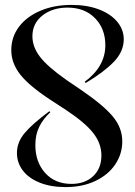

<svg xmlns="http://www.w3.org/2000/svg" viewBox="-20 -747 549 782"><path d="M49 -124Q49 -167 79.5 -204Q110 -241 181 -294L185 -290Q156 -263 140 -231Q124 -199 124 -156Q124 -87 164 -42.5Q204 2 271 2Q326 2 359.5 -29.5Q393 -61 393 -114Q393 -163 359.5 -205.5Q326 -248 249 -299L183 -342Q98 -398 62 -444Q26 -490 26 -543Q26 -596 57 -637.5Q88 -679 144 -703Q200 -727 272 -727Q334 -727 382 -709Q430 -691 457 -659Q484 -627 484 -587Q484 -537 443.5 -495Q403 -453 329 -409L325 -414Q409 -476 409 -563Q409 -630 367 -673Q325 -716 255 -716Q194 -716 153 -684Q112 -652 112 -599Q112 -556 143 -515.5Q174 -475 251 -421L310 -381Q402 -318 440 -272Q478 -226 478 -171Q478 -120 449.5 -77.5Q421 -35 368.5 -10Q316 15 247 15Q187 15 142 -3Q97 -21 73 -52.5Q49 -84 49 -124Z"/></svg>

Font: Nyght Serif
Style: Regular
Weight: 400
Designer: Maksym Kobuzan
Version: Version 0.410;July 4, 2025;FontCreator 15.0.0.2958 64-bit